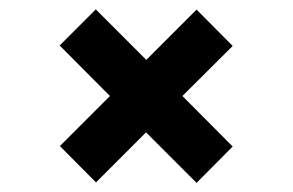

<svg xmlns="http://www.w3.org/2000/svg" viewBox="-20 -546 640 420"><path d="M410 -525 300 -415 189.5 -525.5 110.5 -446.5 220.5 -336 111 -226.5 190 -147 299.5 -256.5 410 -146 489 -225.5 379 -336 489 -445.5Z"/></svg>

Font: Kode Mono
Style: Regular
Weight: 400
Monospace: yes
Designer: Isa Ozler
Foundry: Kadena LLC
Version: Version 1.000;gftools[0.9.28]